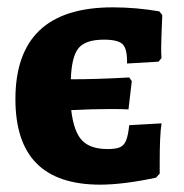

<svg xmlns="http://www.w3.org/2000/svg" viewBox="-20 -494 501 523"><path d="M326 -321Q327 -360 314.5 -373Q302 -386 263 -386Q214 -386 194.5 -363.5Q175 -341 173 -278Q242 -278 332 -283L339 -273L330 -196Q313 -197 279 -197Q233 -197 174 -194Q181 -135 203.5 -111.5Q226 -88 273 -88Q296 -88 307 -93Q318 -98 323.5 -111.5Q329 -125 332 -153L420 -158Q415 -126 415 -52V-21L405 -10Q315 9 253 9Q137 9 79.5 -49Q22 -107 22 -224Q22 -349 88 -411.5Q154 -474 287 -474Q351 -474 414 -463L422 -453Q419 -383 419 -362Q419 -344 420 -336L412 -326Z"/></svg>

Font: Alegreya ExtraBold
Style: Regular
Weight: 800
Designer: Juan Pablo del Peral
Foundry: Huerta Tipografica
Version: Version 2.007; ttfautohint (v1.6)